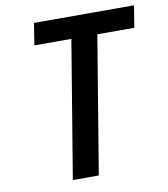

<svg xmlns="http://www.w3.org/2000/svg" viewBox="-82 -805 765 874"><g transform="rotate(-10 300.0 -367.5)"><path d="M184 0 289 -634H118L134 -735H596L580 -634H409L304 0Z"/></g></svg>

Font: Zed Sans Extended
Style: Bold Italic
Weight: 700
Width: 7
Italic angle: -9°
Designer: Belleve Invis
Foundry: Belleve Invis
Version: Version 1.0.0; ttfautohint (v1.8.4)